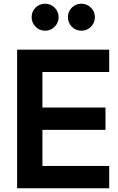

<svg xmlns="http://www.w3.org/2000/svg" viewBox="-20 -1012 635 1032"><path d="M72 -745H567V-625H208V-434H547V-314H208V-120H567V0H72ZM150 -920Q150 -950 171 -971Q192 -992 223 -992Q252 -992 273.5 -971Q295 -950 295 -920Q295 -890 274 -868.5Q253 -847 223 -847Q192 -847 171 -868.5Q150 -890 150 -920ZM418 -992Q447 -992 468.5 -971Q490 -950 490 -920Q490 -890 469 -868.5Q448 -847 418 -847Q387 -847 366 -868.5Q345 -890 345 -920Q345 -950 366 -971Q387 -992 418 -992Z"/></svg>

Font: Eudoxus Sans
Style: Bold
Weight: 700
Designer: Stijn de Vries
Foundry: tokotype
Version: Version 2.005